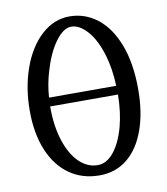

<svg xmlns="http://www.w3.org/2000/svg" viewBox="-83 -821 768 884"><g transform="rotate(-10 300.5 -378.5)"><path d="M46 -354Q46 -248 78.5 -169.5Q111 -91 171 -48.5Q231 -6 312 -6Q387 -6 441.5 -50Q496 -94 525.5 -175.5Q555 -257 555 -367Q555 -487 522 -574Q489 -661 431 -706Q373 -751 301 -751Q228 -751 169.5 -697.5Q111 -644 78.5 -553Q46 -462 46 -354ZM440 -208Q420 -136 386.5 -95Q353 -54 312 -54Q263 -54 224.5 -92Q186 -130 164 -198Q142 -266 142 -354Q142 -356 142 -358H459Q458 -275 440 -208ZM144 -399Q148 -461 166 -520Q190 -602 227 -652.5Q264 -703 301 -703Q339 -703 376 -661.5Q413 -620 436 -543Q455 -479 458 -399Z"/></g></svg>

Font: LXGW Marker Gothic
Style: Regular
Weight: 400
Version: Version 1.001